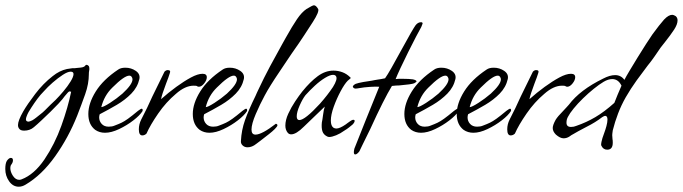

<svg xmlns="http://www.w3.org/2000/svg" viewBox="-55 -491 2582 726"><path d="M16 215Q-6 215 -20.5 194.5Q-35 174 -35 148Q-35 127 -29 117Q-21 106 -14 106Q-6 106 -6 115Q-6 123 -12 131Q-16 136 -16 144Q-16 159 -6 174Q4 189 18 189Q20 189 22 188.5Q24 188 27 187Q74 169 113 112Q152 54 177 -15.5Q202 -85 214 -144L210 -145Q207 -147 201 -140.5Q195 -134 189 -126.5Q183 -119 181 -116Q178 -112 165.5 -98.5Q153 -85 136 -68.5Q119 -52 102 -36Q85 -20 73 -10Q58 3 36 3Q30 3 24 1Q13 -5 13 -18Q13 -35 33 -70Q48 -96 78 -135.5Q108 -175 144 -203Q170 -224 198 -230Q203 -231 208 -231.5Q213 -232 218 -233Q223 -233 227 -233Q231 -233 235 -234Q236 -234 250.5 -235.5Q265 -237 269 -245L272 -246Q276 -246 280 -242Q283 -239 283 -230Q283 -227 282 -222.5Q281 -218 281 -212V-211Q281 -174 267 -134.5Q253 -95 237 -54Q204 29 153.5 100Q103 171 42 207Q29 215 16 215ZM46 -33Q50 -31 52 -31Q57 -31 67 -36Q74 -40 81.5 -46Q89 -52 99 -60Q106 -65 115 -74Q124 -83 136 -95L155 -113Q169 -127 185 -146Q201 -165 212 -183Q223 -201 223 -211Q223 -220 212 -220Q201 -220 182.5 -208Q164 -196 144.5 -179Q125 -162 111 -146Q98 -133 86.5 -117.5Q75 -102 64 -85Q51 -66 46 -52Q40 -37 46 -33Z M342 11Q321 11 305 0Q279 -20 279 -60Q279 -100 307 -145Q335 -190 392 -228Q402 -235 419 -235Q441 -235 458.5 -223Q476 -211 472 -192Q465 -161 441.5 -137Q418 -113 386.5 -94.5Q355 -76 322 -59Q321 -56 320.5 -53Q320 -50 320 -47Q320 -33 329.5 -22.5Q339 -12 356 -12Q369 -12 378 -16Q394 -22 404.5 -27Q415 -32 429 -42Q443 -52 467 -72Q478 -80 480 -80Q486 -80 484 -71Q474 -55 449.5 -36Q425 -17 395.5 -3Q366 11 342 11ZM328 -86Q336 -86 361 -102Q386 -118 408 -137Q446 -172 446 -191Q446 -196 443 -200Q440 -205 434 -205Q415 -205 370 -160Q339 -130 328 -86Z M483 21Q470 21 470 -2Q470 -21 479 -39Q502 -83 521 -126Q534 -152 545.5 -176Q557 -200 567 -220Q573 -226 579 -226Q592 -226 587 -214Q585 -207 581.5 -197.5Q578 -188 573 -175Q557 -133 554 -116Q582 -141 611.5 -162.5Q641 -184 667 -198Q693 -212 711 -212Q727 -212 727 -199Q727 -188 717 -175.5Q707 -163 697 -163Q692 -163 689 -166Q686 -167 677 -167Q645 -167 610 -136Q573 -105 543 -61.5Q513 -18 499 14Q492 21 483 21Z M737 11Q716 11 700 0Q674 -20 674 -60Q674 -100 702 -145Q730 -190 787 -228Q797 -235 814 -235Q836 -235 853.5 -223Q871 -211 867 -192Q860 -161 836.5 -137Q813 -113 781.5 -94.5Q750 -76 717 -59Q716 -56 715.5 -53Q715 -50 715 -47Q715 -33 724.5 -22.5Q734 -12 751 -12Q764 -12 773 -16Q789 -22 799.5 -27Q810 -32 824 -42Q838 -52 862 -72Q873 -80 875 -80Q881 -80 879 -71Q869 -55 844.5 -36Q820 -17 790.5 -3Q761 11 737 11ZM723 -86Q731 -86 756 -102Q781 -118 803 -137Q841 -172 841 -191Q841 -196 838 -200Q835 -205 829 -205Q810 -205 765 -160Q734 -130 723 -86Z M881 66Q870 66 862.5 59Q855 52 856 42Q858 1 871.5 -37Q885 -75 911 -128Q914 -135 916.5 -140.5Q919 -146 921 -150Q943 -197 966 -240Q989 -283 1012 -324L1026 -349Q1050 -392 1068 -418.5Q1086 -445 1104 -457Q1127 -471 1132 -471Q1140 -471 1148 -457Q1153 -447 1128 -408Q1115 -388 1095.5 -358Q1076 -328 1049 -290Q1044 -283 1032.5 -265.5Q1021 -248 1002 -220Q983 -192 969 -169.5Q955 -147 946 -130Q928 -97 912 -59.5Q896 -22 896 -1Q896 18 911 18Q935 18 988 -23Q994 -22 994 -17Q994 -13 984 -3Q975 6 961.5 16.5Q948 27 930 41L914 53Q898 66 881 66Z M1190 27Q1188 27 1186 26.5Q1184 26 1182 25Q1168 18 1164 5Q1160 -8 1162 -28Q1164 -36 1166.5 -56Q1169 -76 1173 -88L1122 -39L1094 -12Q1065 17 1046 17Q1038 17 1033 11Q1024 0 1024 -16Q1024 -37 1035 -61Q1046 -85 1061 -107.5Q1076 -130 1088 -145Q1118 -182 1146.5 -203Q1175 -224 1206 -224Q1223 -224 1239.5 -218Q1256 -212 1270 -198L1271 -197Q1271 -194 1266 -191Q1264 -189 1262.5 -188Q1261 -187 1260 -186Q1248 -174 1233 -146Q1218 -118 1207 -87.5Q1196 -57 1196 -35Q1196 -15 1206 -8Q1211 -5 1217 -5Q1230 -5 1253 -21Q1254 -22 1257.5 -24.5Q1261 -27 1268 -32Q1276 -38 1281 -38Q1286 -38 1286 -34Q1286 -28 1278 -20Q1272 -15 1264.5 -9Q1257 -3 1247 3Q1232 14 1216 20.5Q1200 27 1190 27ZM1077 -37Q1098 -37 1155 -99Q1170 -116 1182 -131.5Q1194 -147 1204 -162Q1222 -191 1216 -202Q1213 -208 1204 -208Q1193 -208 1174 -196.5Q1155 -185 1135.5 -167Q1116 -149 1100 -131Q1089 -117 1078 -92Q1067 -67 1067 -51Q1067 -37 1077 -37Z M1288 93Q1283 93 1283 84Q1283 82 1283.5 78.5Q1284 75 1285 71L1328 -37L1379 -163Q1367 -164 1344 -162.5Q1321 -161 1305 -158Q1299 -157 1295.5 -156.5Q1292 -156 1290 -156Q1282 -156 1279 -163Q1280 -169 1290 -174Q1295 -176 1302 -177.5Q1309 -179 1319 -181Q1330 -183 1338.5 -184Q1347 -185 1351 -186Q1356 -187 1361 -188Q1366 -189 1373 -190Q1379 -191 1386 -192Q1393 -193 1401 -195Q1409 -206 1425 -234Q1441 -262 1466 -308Q1486 -345 1498.5 -366.5Q1511 -388 1516 -395Q1525 -407 1537 -407Q1543 -407 1543 -402Q1543 -401 1538 -389Q1532 -379 1518 -352Q1504 -325 1488 -293Q1472 -261 1459 -233Q1446 -205 1441 -192Q1446 -193 1452.5 -193Q1459 -193 1469 -193Q1480 -193 1489.5 -192.5Q1499 -192 1506 -191Q1520 -188 1520 -183Q1520 -181 1511 -176Q1506 -174 1492 -172Q1478 -170 1455 -168Q1449 -168 1442 -167.5Q1435 -167 1427 -166Q1397 -117 1345 -3Q1326 35 1316 56Q1306 77 1304 81Q1295 93 1288 93Z M1537 11Q1516 11 1500 0Q1474 -20 1474 -60Q1474 -100 1502 -145Q1530 -190 1587 -228Q1597 -235 1614 -235Q1636 -235 1653.5 -223Q1671 -211 1667 -192Q1660 -161 1636.5 -137Q1613 -113 1581.5 -94.5Q1550 -76 1517 -59Q1516 -56 1515.5 -53Q1515 -50 1515 -47Q1515 -33 1524.5 -22.5Q1534 -12 1551 -12Q1564 -12 1573 -16Q1589 -22 1599.5 -27Q1610 -32 1624 -42Q1638 -52 1662 -72Q1673 -80 1675 -80Q1681 -80 1679 -71Q1669 -55 1644.5 -36Q1620 -17 1590.5 -3Q1561 11 1537 11ZM1523 -86Q1531 -86 1556 -102Q1581 -118 1603 -137Q1641 -172 1641 -191Q1641 -196 1638 -200Q1635 -205 1629 -205Q1610 -205 1565 -160Q1534 -130 1523 -86Z M1735 11Q1714 11 1698 0Q1672 -20 1672 -60Q1672 -100 1700 -145Q1728 -190 1785 -228Q1795 -235 1812 -235Q1834 -235 1851.5 -223Q1869 -211 1865 -192Q1858 -161 1834.5 -137Q1811 -113 1779.5 -94.5Q1748 -76 1715 -59Q1714 -56 1713.5 -53Q1713 -50 1713 -47Q1713 -33 1722.5 -22.5Q1732 -12 1749 -12Q1762 -12 1771 -16Q1787 -22 1797.5 -27Q1808 -32 1822 -42Q1836 -52 1860 -72Q1871 -80 1873 -80Q1879 -80 1877 -71Q1867 -55 1842.5 -36Q1818 -17 1788.5 -3Q1759 11 1735 11ZM1721 -86Q1729 -86 1754 -102Q1779 -118 1801 -137Q1839 -172 1839 -191Q1839 -196 1836 -200Q1833 -205 1827 -205Q1808 -205 1763 -160Q1732 -130 1721 -86Z M1876 21Q1863 21 1863 -2Q1863 -21 1872 -39Q1895 -83 1914 -126Q1927 -152 1938.5 -176Q1950 -200 1960 -220Q1966 -226 1972 -226Q1985 -226 1980 -214Q1978 -207 1974.5 -197.5Q1971 -188 1966 -175Q1950 -133 1947 -116Q1975 -141 2004.5 -162.5Q2034 -184 2060 -198Q2086 -212 2104 -212Q2120 -212 2120 -199Q2120 -188 2110 -175.5Q2100 -163 2090 -163Q2085 -163 2082 -166Q2079 -167 2070 -167Q2038 -167 2003 -136Q1966 -105 1936 -61.5Q1906 -18 1892 14Q1885 21 1876 21Z M2241 75Q2226 75 2219 60Q2218 59 2218 54Q2218 49 2223 31Q2225 26 2226.5 21Q2228 16 2230 11Q2232 6 2234 -0.5Q2236 -7 2238 -14Q2242 -29 2242 -39Q2242 -53 2233 -53Q2230 -53 2222 -48Q2209 -38 2194.5 -29Q2180 -20 2164 -12L2132 5L2111 17Q2108 18 2097 26Q2087 32 2076 32Q2063 32 2047 18Q2035 6 2035 -7Q2035 -18 2046 -38Q2054 -51 2073 -70Q2081 -78 2086.5 -84.5Q2092 -91 2096 -95Q2138 -151 2226 -194Q2251 -207 2271 -207Q2293 -207 2306 -189Q2312 -201 2325.5 -223.5Q2339 -246 2355.5 -273Q2372 -300 2387.5 -324Q2403 -348 2412 -361Q2439 -398 2456 -417Q2473 -435 2487 -435Q2492 -435 2500 -430Q2507 -424 2507 -414Q2507 -399 2494 -379Q2481 -359 2458 -330Q2456 -327 2452 -322.5Q2448 -318 2443 -311Q2432 -295 2420 -277.5Q2408 -260 2394 -243Q2374 -217 2352 -186.5Q2330 -156 2311 -123Q2294 -93 2282 -61.5Q2270 -30 2262 2Q2261 9 2260.5 13.5Q2260 18 2260 20L2261 35Q2262 38 2262 49Q2262 75 2241 75ZM2104 -11Q2115 -11 2124 -15Q2162 -28 2196 -48Q2230 -68 2268 -102Q2273 -116 2280 -132Q2287 -148 2295 -167Q2283 -192 2260 -192Q2245 -192 2228 -182Q2211 -172 2190 -155Q2170 -139 2149.5 -119Q2129 -99 2114 -80.5Q2099 -62 2093 -50Q2087 -40 2087 -27Q2087 -11 2104 -11Z"/></svg>

Font: Allison
Style: Regular
Weight: 400
Designer: Robert E. Leuschke
Foundry: Robert E. Leuschke
Version: Version 1.010; ttfautohint (v1.8.3)